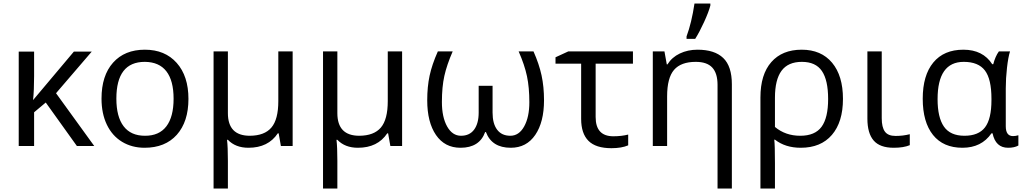

<svg xmlns="http://www.w3.org/2000/svg" viewBox="-20 -826 5794 1086"><path d="M172.9 0H85.9V-534.2H172.9V-396Q172.9 -314.9 167 -259.8L397.9 -534.2H499L296.9 -298.8L513.2 0H415L238.8 -246.1L172.9 -190.9Z M798.8 -476.1Q638.2 -476.1 638.2 -268.1Q638.2 -165.5 679.2 -111.8Q720.2 -58.1 799.8 -58.1Q879.9 -57.6 920.9 -111.3Q961.9 -165 961.9 -267.6Q961.9 -370.1 920.9 -422.9Q879.9 -475.6 798.8 -476.1ZM980 -63.5Q914.1 9.8 797.9 9.8Q726.1 9.8 670.4 -23.9Q614.7 -57.6 584.5 -120.6Q554.2 -183.6 554.2 -268.1Q554.2 -398.4 619.6 -471.7Q685.1 -544.9 799.3 -544.9Q913.1 -544.9 979.5 -470.2Q1045.9 -395.5 1045.9 -266.6Q1045.9 -137.7 980 -63.5Z M1269 -186Q1269 -58.1 1393.1 -58.1Q1476.1 -58.6 1515.1 -104.5Q1554.2 -150.4 1554.2 -253.9V-535.2H1635.3V0H1568.8L1556.2 -71.8H1551.3Q1497.1 9.8 1385.3 9.8Q1312 9.8 1269 -35.2H1264.2Q1269 5.9 1269 84V240.2H1188V-535.2H1269Z M1888.2 -186Q1888.2 -58.1 2012.2 -58.1Q2095.2 -58.6 2134.3 -104.5Q2173.3 -150.4 2173.3 -253.9V-535.2H2254.4V0H2188L2175.3 -71.8H2170.4Q2116.2 9.8 2004.4 9.8Q1931.2 9.8 1888.2 -35.2H1883.3Q1888.2 5.9 1888.2 84V240.2H1807.1V-535.2H1888.2Z M2584.5 9.8Q2495.6 9.8 2446 -62.5Q2396.5 -134.8 2396.5 -258.8Q2396.5 -335 2409.9 -397.7Q2423.3 -460.4 2456.5 -535.2H2540.5Q2507.3 -459 2493.4 -396.7Q2479.5 -334.5 2479.5 -249Q2479.5 -163.6 2509 -110.8Q2538.6 -58.1 2587.4 -58.1Q2636.2 -58.1 2661.9 -93Q2687.5 -127.9 2687.5 -189V-340.8H2766.1V-189Q2766.1 -126.5 2792 -92.3Q2817.9 -58.1 2866.7 -58.1Q2915.5 -58.1 2944.8 -110.8Q2974.1 -163.6 2974.1 -247.6Q2974.1 -331.5 2960.7 -395Q2947.3 -458.5 2913.6 -535.2H2997.6Q3029.3 -463.9 3043.2 -399.7Q3057.1 -335.4 3057.1 -258.8Q3057.1 -135.7 3007.6 -63Q2958 9.8 2869.1 9.8Q2761.7 9.8 2728.5 -79.1H2724.1Q2692.4 9.8 2584.5 9.8Z M3438.5 12.2Q3350.1 12.2 3308.6 -29.3Q3267.1 -70.8 3267.1 -153.8V-465.8H3122.1V-502L3194.3 -535.2H3560.1V-465.8H3349.1V-164.1Q3349.1 -55.2 3449.2 -55.2Q3495.6 -55.2 3533.2 -64.9V-3.9Q3495.6 12.2 3438.5 12.2Z M4038.6 240.2V-346.2Q4038.6 -411.6 4008.8 -443.8Q3979 -476.1 3915.5 -476.1Q3831.5 -476.1 3792.5 -430.7Q3753.4 -385.3 3753.4 -280.8V0H3672.4V-535.2H3738.3L3751.5 -461.9H3755.4Q3780.3 -502 3825.2 -523.4Q3870.1 -544.9 3925.3 -544.9Q4022 -544.9 4070.8 -498Q4119.6 -451.2 4119.6 -349.1V240.2ZM3998 -806.2V-794.9Q3988.8 -758.8 3962.4 -701.2Q3936 -643.6 3912.1 -606H3863.3V-620.1Q3892.1 -697.8 3908.2 -806.2Z M4363.3 -272.9V-107.9Q4422.9 -58.1 4506.3 -58.1Q4589.8 -58.1 4627 -108.9Q4664.1 -159.7 4664.1 -266.1Q4664.1 -372.6 4628.9 -424.3Q4593.8 -476.1 4515.6 -476.1Q4437.5 -476.1 4400.4 -425.5Q4363.3 -375 4363.3 -272.9ZM4509.3 9.8Q4421.9 9.8 4363.3 -36.1H4359.4Q4363.3 -6.3 4363.3 97.2V240.2H4281.2V-274.9Q4281.2 -404.8 4342.8 -474.9Q4404.3 -544.9 4514.6 -544.9Q4625 -544.9 4686.5 -471.2Q4748 -397.5 4748 -266.6Q4748 -135.7 4685.5 -63Q4623 9.8 4509.3 9.8Z M4886.2 -154.8V-535.2H4967.3V-157.2Q4967.3 -106.4 4985.1 -81.8Q5002.9 -57.1 5045.4 -57.1Q5087.9 -57.1 5126 -66.9V-4.9Q5090.8 9.8 5035.2 9.8Q4957 9.8 4921.6 -31.2Q4886.2 -72.3 4886.2 -154.8Z M5592.3 -462.9H5598.1Q5609.9 -507.8 5629.9 -535.2H5692.9Q5682.6 -502.9 5675.8 -442.9Q5668.9 -382.8 5668.9 -326.2V-111.8Q5668.9 -56.2 5710 -56.2Q5724.1 -56.2 5740.2 -61V-2.9Q5717.8 9.8 5682.1 9.8Q5611.3 9.8 5594.2 -71.8H5587.9Q5531.7 9.8 5423.8 9.8Q5315.4 9.8 5257.3 -62.7Q5199.2 -135.3 5199.2 -267.6Q5199.2 -399.9 5259 -472.4Q5318.8 -544.9 5429.2 -544.9Q5539.6 -544.9 5592.3 -462.9ZM5587.9 -259.8V-267.1Q5587.9 -378.9 5550.8 -427.5Q5513.7 -476.1 5431.2 -476.1Q5283.2 -476.1 5283.2 -265.1Q5283.2 -161.6 5319.1 -109.9Q5355 -58.1 5435.1 -58.1Q5515.1 -58.1 5551.5 -105.7Q5587.9 -153.3 5587.9 -259.8Z"/></svg>

Font: OpenSans-Regular
Style: Regular
Weight: 400
Foundry: Ascender Corporation
Version: Version 1.10